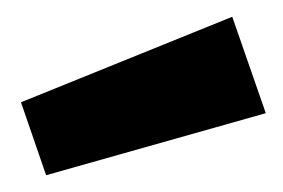

<svg xmlns="http://www.w3.org/2000/svg" viewBox="-20 -773 337 229"><path d="M5 -651 257 -753 297 -638 35 -564Z"/></svg>

Font: Titillium Web
Style: Bold
Weight: 700
Version: Version 1.001;PS 57.000;hotconv 1.0.70;makeotf.lib2.5.55311